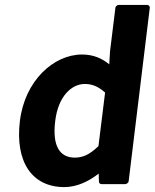

<svg xmlns="http://www.w3.org/2000/svg" viewBox="-20 -738 630 782"><path d="M61 -245C41 -79 110 24 242 24C293 24 341 1 382 -31L383 2C383 8 388 12 394 12H489C494 12 503 8 504 0L590 -706C591 -711 587 -718 579 -718H464C459 -718 451 -714 450 -706L428 -528V-527L425 -476C397 -499 362 -516 314 -516C199 -516 81 -410 61 -245ZM205 -246C217 -346 272 -396 325 -396C354 -396 379 -387 408 -361L381 -143C346 -109 318 -96 285 -96C224 -96 192 -142 205 -246Z"/></svg>

Font: Falling Sky
Style: BdObl
Weight: 700
Designer: Paul D. Hunt
Foundry: Adobe Systems Incorporated
Version: Version 1.02